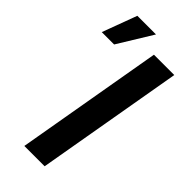

<svg xmlns="http://www.w3.org/2000/svg" viewBox="-295 -828 874 874"><g transform="rotate(45 141.5 -391.5)"><path d="M326.7 -710.9 203.1 0H72.3L195.8 -710.9ZM-44.9 -615.7 17.1 -782.7H137.2L34.7 -615.7Z"/></g></svg>

Font: Roboto SemiBold
Style: Italic
Weight: 600
Designer: Christian Robertson
Foundry: Google
Version: Version 3.009; 2024